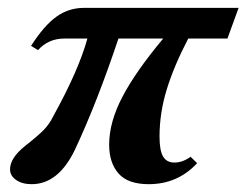

<svg xmlns="http://www.w3.org/2000/svg" viewBox="-20 -455 624 486"><path d="M60.1 11.2Q36.1 11.2 20.8 0.5Q5.4 -10.3 5.4 -26.4Q5.4 -55.2 43.9 -85.9Q76.2 -111.3 90.6 -126Q105 -140.6 114.7 -160.6Q179.2 -277.3 201.2 -357.4H142.6Q102.5 -357.4 76.2 -328.1L58.6 -338.9Q91.3 -390.1 122.6 -412.6Q153.8 -435.1 192.9 -435.1H584L555.7 -357.4H456.5Q419.9 -287.1 401.9 -228Q383.8 -168.9 383.8 -109.4Q383.8 -74.2 392.8 -58.8Q401.9 -43.5 421.4 -43.5Q441.9 -43.5 462.4 -58.1L479 -42Q429.7 11.2 356.4 11.2Q303.7 11.2 280 -15.9Q256.3 -43 256.3 -88.9Q256.3 -146 290 -210.2Q323.7 -274.4 393.1 -357.4H279.8Q226.1 -196.8 170.4 -77.6Q128.4 11.2 60.1 11.2Z"/></svg>

Font: Elstob ExtraBold
Style: Italic
Weight: 800
Italic angle: -20°
Designer: Peter S. Baker
Version: Version 1.015